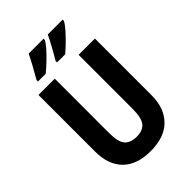

<svg xmlns="http://www.w3.org/2000/svg" viewBox="-270 -1046 1167 1167"><g transform="rotate(-45 313.5 -462.0)"><path d="M556 -226Q556 -117 494 -53.5Q432 10 312 10Q195 10 133 -52Q71 -114 71 -228V-714H211V-248Q211 -168 237 -140Q263 -112 314 -112Q367 -112 391.5 -142Q416 -172 416 -249V-714H556ZM499 -924Q490 -905 465.5 -877Q441 -849 412 -821Q383 -793 361 -774H291V-787Q315 -827 337.5 -868.5Q360 -910 371 -934H499ZM335 -924Q325 -904 301 -877Q277 -850 248 -822.5Q219 -795 193 -774H127V-787Q151 -828 173 -868.5Q195 -909 207 -934H335Z"/></g></svg>

Font: Noto Sans Gurmukhi Condensed
Style: Bold
Weight: 700
Width: 3
Designer: Jelle Bosma - Monotype Design Team
Foundry: Monotype Imaging Inc.
Version: Version 2.004; ttfautohint (v1.8.4.7-5d5b)